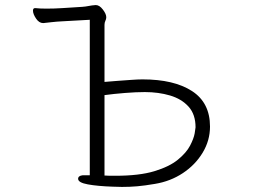

<svg xmlns="http://www.w3.org/2000/svg" viewBox="-20 -727 1040 757"><path d="M334 -649 226 -643Q204 -642 182.5 -639.5Q161 -637 151 -636H150Q134 -636 122 -654Q110 -672 110 -685Q110 -695 118 -695H120Q128 -694 139 -693.5Q150 -693 163 -693Q178 -693 194 -693.5Q210 -694 225 -695L304 -700Q318 -701 330 -703.5Q342 -706 357 -707H358Q372 -707 385.5 -689.5Q399 -672 399 -659Q399 -652 395.5 -645Q392 -638 392 -629V-404Q413 -406 441 -408Q469 -410 496.5 -412Q524 -414 542 -414Q666 -414 737 -368Q808 -322 808 -228Q808 -173 779 -125Q750 -77 701 -44.5Q652 -12 591 -2Q550 5 521 7.5Q492 10 461 10Q453 10 443.5 9.5Q434 9 424 9Q365 7 326.5 0Q288 -7 288 -22Q288 -34 306 -36H334ZM392 -35Q403 -34 413.5 -34Q424 -34 435 -34Q529 -34 588.5 -52Q648 -70 681.5 -97.5Q715 -125 729.5 -153Q744 -181 747.5 -201Q751 -221 751 -225Q751 -276 723.5 -306.5Q696 -337 650.5 -350.5Q605 -364 551 -364Q517 -364 473 -360.5Q429 -357 392 -352Z"/></svg>

Font: Moon Stars Kai T Light
Style: Regular
Weight: 300
Designer: GuiWonder
Version: Version 1.101